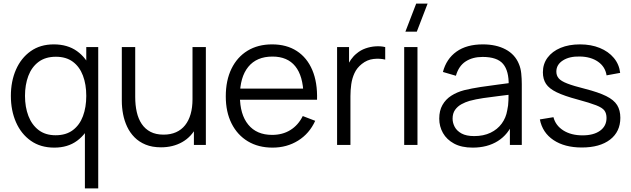

<svg xmlns="http://www.w3.org/2000/svg" viewBox="-20 -800 3486 1060"><path d="M279.7 15Q203.8 15 150.3 -22.7Q96.8 -60.3 68.4 -125Q40 -189.7 40 -270.7Q40 -351.2 68.2 -415.6Q96.5 -480 149.5 -517.5Q202.5 -555 276.7 -555Q352.7 -555 404.7 -518Q456.7 -481 483.3 -416.7Q510 -352.3 510 -270.7Q510 -190 483.4 -125.3Q456.8 -60.7 405.5 -22.8Q354.2 15 279.7 15ZM287 -53.3Q344.5 -53.3 382.1 -81.5Q419.7 -109.7 438 -158.8Q456.3 -208 456.3 -270.7Q456.3 -334 437.8 -382.8Q419.3 -431.7 382.1 -459.2Q344.8 -486.7 288.7 -486.7Q230.5 -486.7 192.6 -458.1Q154.7 -429.5 136.3 -380.6Q118 -331.7 118 -270.7Q118 -209.2 136.8 -159.9Q155.7 -110.7 193.2 -82Q230.7 -53.3 287 -53.3ZM448.7 240V-133.3H456.3V-540H522.3V240Z M868.8 13.3Q820.3 13.3 784.2 -1.5Q748 -16.3 722.8 -41.8Q697.5 -67.3 682 -100.2Q666.5 -133.2 659.5 -169.8Q652.5 -206.5 652.5 -243V-540H726.5V-264.3Q726.5 -219.8 735 -181.9Q743.5 -144 762.3 -115.8Q781.2 -87.7 810.9 -72.2Q840.7 -56.7 883.2 -56.7Q922 -56.7 951.8 -70Q981.7 -83.3 1001.8 -108.6Q1022 -133.8 1032.4 -170.1Q1042.8 -206.3 1042.8 -252L1094.8 -240.3Q1094.8 -157.3 1065.8 -100.8Q1036.8 -44.3 985.9 -15.5Q935 13.3 868.8 13.3ZM1050.5 0V-133H1042.8V-540H1116.5V0Z M1484.8 15Q1406.2 15 1348.2 -19.9Q1290.3 -54.8 1258.4 -118.4Q1226.5 -182 1226.5 -267.7Q1226.5 -356.2 1258 -420.7Q1289.5 -485.2 1346.8 -520.1Q1404.2 -555 1482.2 -555Q1562.2 -555 1618.7 -518.3Q1675.2 -481.7 1704.2 -413.2Q1733.2 -344.7 1730.3 -249.3H1655.5V-275.3Q1653.5 -380.5 1610.2 -434.1Q1567 -487.7 1484.2 -487.7Q1397 -487.7 1350.8 -431.1Q1304.5 -374.5 1304.5 -270Q1304.5 -167.8 1350.8 -111.6Q1397 -55.3 1482.2 -55.3Q1540.2 -55.3 1583.3 -82.2Q1626.5 -109 1651.5 -159.3L1720.2 -133Q1688 -62.3 1625.8 -23.7Q1563.5 15 1484.8 15ZM1278.5 -249.3V-311H1691.2V-249.3Z M1841 0V-540H1907V-410L1894 -427Q1903.2 -451 1917.7 -471.3Q1932.2 -491.7 1949 -504.7Q1970.2 -523 1998 -532.8Q2025.8 -542.5 2054.3 -544.2Q2082.8 -546 2106.7 -540V-471Q2076.8 -478.3 2041.9 -474.4Q2007 -470.5 1977.3 -446.7Q1950.3 -425.3 1937 -396.2Q1923.7 -367.2 1919.2 -334.4Q1914.7 -301.7 1914.7 -269.3V0Z M2281 -625H2218L2277.7 -780H2340.7ZM2211.5 0V-540H2284.8V0Z M2589.7 15Q2528.3 15 2487.2 -7.1Q2446.2 -29.2 2425.6 -65.6Q2405 -102 2405 -145Q2405 -189.2 2422.7 -220.3Q2440.3 -251.5 2471.2 -271.4Q2502.2 -291.3 2542.3 -302Q2583.7 -312 2633.3 -319.7Q2683 -327.3 2730.8 -333.2Q2778.7 -339.2 2814.7 -344.3L2788.3 -328.7Q2790 -408.3 2757.5 -447Q2725 -485.7 2644.3 -485.7Q2589 -485.7 2550.7 -460.7Q2512.3 -435.7 2497 -381.7L2425.3 -402.7Q2444.2 -475 2500.2 -515Q2556.2 -555 2645.7 -555Q2719.5 -555 2771.3 -527.3Q2823.2 -499.7 2844.7 -447Q2854.7 -423.7 2857.7 -394.7Q2860.7 -365.7 2860.7 -335.3V0H2795V-135.7L2814 -127.3Q2786.5 -57.8 2728.6 -21.4Q2670.7 15 2589.7 15ZM2598 -48.7Q2649.5 -48.7 2687.9 -67.1Q2726.3 -85.5 2749.9 -117.7Q2773.5 -149.8 2780.3 -190.7Q2786.5 -216.7 2787.1 -247.8Q2787.7 -278.8 2787.7 -294.7L2815.7 -280Q2777.8 -275 2734.2 -269.9Q2690.5 -264.8 2648.2 -258.5Q2605.8 -252.2 2572 -243Q2549 -236.3 2527.6 -224.6Q2506.2 -212.8 2492.4 -193.5Q2478.7 -174.2 2478.7 -145Q2478.7 -121.5 2490.4 -99.4Q2502.2 -77.3 2528.3 -63Q2554.5 -48.7 2598 -48.7Z M3192.2 14.3Q3097.2 14.3 3035.9 -26.6Q2974.7 -67.5 2960.5 -140.7L3035.5 -153Q3047.3 -107 3090.2 -79.8Q3133.2 -52.7 3196.2 -52.7Q3257.5 -52.7 3293 -78.4Q3328.5 -104.2 3328.5 -148.7Q3328.5 -173.7 3317.2 -189.4Q3305.8 -205.2 3271.4 -218.7Q3237 -232.2 3168.5 -250.7Q3095.2 -270.3 3053.5 -290.5Q3011.8 -310.7 2994.5 -336.9Q2977.2 -363.2 2977.2 -401Q2977.2 -447 3003 -481.8Q3028.8 -516.5 3074.9 -535.8Q3121 -555 3182.2 -555Q3243 -555 3291.2 -535.3Q3339.3 -515.7 3368.9 -480.2Q3398.5 -444.7 3403.8 -397.7L3328.8 -384Q3321.3 -431.7 3281.7 -459.3Q3242 -487 3181.2 -488Q3123.7 -489.5 3087.6 -466.3Q3051.5 -443.2 3051.5 -404.7Q3051.5 -383 3064.4 -367.7Q3077.3 -352.3 3111.6 -339Q3145.8 -325.7 3209.5 -309.7Q3284 -290.7 3326.6 -269.6Q3369.2 -248.5 3387 -219.9Q3404.8 -191.3 3404.8 -149.7Q3404.8 -73 3348.2 -29.3Q3291.5 14.3 3192.2 14.3Z"/></svg>

Font: Manrope ExtraLight
Style: Regular
Weight: 200
Designer: Mikhail Sharanda
Foundry: Mikhail Sharanda
Version: Version 4.505